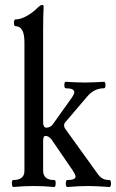

<svg xmlns="http://www.w3.org/2000/svg" viewBox="-20 -746 465 770"><path d="M33 4Q30 4 28.5 -3Q27 -10 28 -17Q29 -24 33 -24Q78 -24 78 -61V-577Q78 -641 42 -641Q36 -641 36 -654.5Q36 -668 42 -668Q62 -668 86.5 -681.5Q111 -695 132 -716Q142 -726 149 -726Q155 -726 155 -720Q154 -699 153.5 -677.5Q153 -656 153 -633V-254Q153 -246 156 -240Q159 -234 166 -234Q183 -234 193 -249L267 -353Q278 -369 278 -376Q278 -392 244 -392Q238 -392 238 -405Q238 -418 244 -418Q265 -417 282 -416Q299 -415 321 -415Q343 -415 360 -416Q377 -417 397 -418Q403 -418 403 -405Q403 -392 397 -392Q357 -392 329 -358L243 -257Q237 -251 237 -244Q237 -241 238 -237Q239 -233 242 -229L373 -47Q381 -36 391.5 -30Q402 -24 419 -24Q423 -24 424.5 -17Q426 -10 424.5 -3Q423 4 419 4Q388 2 370.5 1Q353 0 334 0Q312 0 294.5 1Q277 2 250 4Q246 4 244.5 -3Q243 -10 244.5 -17Q246 -24 250 -24Q283 -24 283 -38Q283 -45 272 -62L187 -186Q181 -194 174.5 -197.5Q168 -201 163 -201Q157 -201 155 -195.5Q153 -190 153 -182V-62Q153 -24 197 -24Q202 -24 203 -17Q204 -10 202.5 -3Q201 4 197 4Q173 2 155.5 1Q138 0 115 0Q93 0 75.5 1Q58 2 33 4Z"/></svg>

Font: Junicode Two Beta Condensed
Style: Regular
Weight: 400
Width: 3
Designer: Peter S. Baker
Foundry: Briery Creek Software
Version: Version 1.053; ttfautohint (v1.8.4)